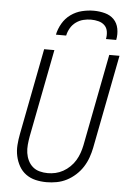

<svg xmlns="http://www.w3.org/2000/svg" viewBox="-60 -934 670 990"><g transform="rotate(5 275.0 -439.0)"><path d="M219 12Q189 12 161.5 5.5Q134 -1 112 -17Q90 -33 76.5 -57Q63 -81 57 -108.5Q51 -136 53 -165.5Q55 -195 61 -225L147 -670H200L112 -216Q108 -194 106 -172Q104 -150 107 -129.5Q110 -109 119 -90.5Q128 -72 143 -59Q158 -46 178.5 -40.5Q199 -35 221 -35Q241 -35 261 -39.5Q281 -44 300 -54.5Q319 -65 335.5 -81Q352 -97 363 -115.5Q374 -134 381 -154Q388 -174 392 -194L484 -670H537L443 -185Q438 -160 429 -134.5Q420 -109 405 -85.5Q390 -62 368.5 -42.5Q347 -23 322.5 -10.5Q298 2 271.5 7Q245 12 219 12ZM201 -750Q207 -780 223.5 -808.5Q240 -837 266.5 -856Q293 -875 324 -882.5Q355 -890 385 -890Q415 -890 443 -882.5Q471 -875 489.5 -856Q508 -837 513.5 -808.5Q519 -780 513 -750H460Q464 -770 461 -789Q458 -808 445.5 -820.5Q433 -833 414 -838Q395 -843 375 -843Q355 -843 335 -838Q315 -833 297.5 -820.5Q280 -808 269 -789Q258 -770 254 -750Z"/></g></svg>

Font: Lode Dark Term
Style: Italic
Weight: 400
Italic angle: -11°
Monospace: yes
Designer: Belleve Invis
Foundry: Belleve Invis
Version: Version 29.2.0